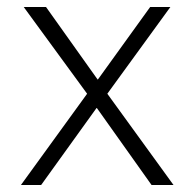

<svg xmlns="http://www.w3.org/2000/svg" viewBox="-20 -531 559 551"><path d="M40 0 230 -262 48 -511H112L260 -303H261L411 -511H469L288 -262L478 0H415L258 -221H257L98 0Z"/></svg>

Font: Chivo Medium Thin
Style: Regular
Weight: 250
Version: Version 2.002